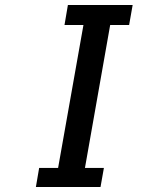

<svg xmlns="http://www.w3.org/2000/svg" viewBox="-20 -745 640 765"><path d="M136 -76H211.5L312.5 -645.5H237L250.5 -725H508.5L494.5 -645.5H419L318.5 -76H394L380.5 0H123Z"/></svg>

Font: JuliaMono MediumItalic
Style: Regular
Weight: 500
Italic angle: -9°
Monospace: yes
Designer: cormullion
Foundry: corm
Version: Version 0.049; ttfautohint (v1.8.4)